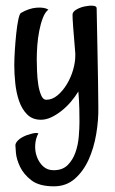

<svg xmlns="http://www.w3.org/2000/svg" viewBox="-20 -404 406 676"><path d="M320.3 -375Q322.3 -289.1 323.2 -224.6Q324.2 -160.2 325.2 -116.2Q326.2 -64.5 326.2 -27.3Q327.1 18.6 318.8 67.9Q310.5 117.2 292 158.2Q273.4 199.2 243.2 225.6Q212.9 252 169.9 252Q118.2 252 90.8 231Q63.5 210 50.8 183.6Q38.1 157.2 36.1 134.3Q34.2 111.3 34.2 107.4Q34.2 99.6 43.9 89.8Q53.7 80.1 73.2 72.3Q81.1 69.3 88.9 67.4Q95.7 65.4 102.5 64.5Q109.4 63.5 115.2 65.4Q105.5 83 104 105.5Q102.5 127.9 109.9 147.9Q117.2 168 131.8 181.6Q146.5 195.3 168.9 195.3Q200.2 195.3 218.3 177.2Q236.3 159.2 245.6 132.8Q254.9 106.4 257.3 77.1Q259.8 47.9 259.8 25.4Q259.8 7.8 259.3 -20Q258.8 -47.9 255.9 -82Q244.1 -62.5 228.5 -44.4Q212.9 -26.4 195.3 -12.7Q177.7 1 159.7 9.3Q141.6 17.6 124 17.6Q93.8 17.6 75.2 -1.5Q56.6 -20.5 46.9 -49.3Q37.1 -78.1 33.7 -111.8Q30.3 -145.5 30.3 -173.8Q30.3 -195.3 32.2 -226.1Q34.2 -256.8 37.1 -285.2Q40 -313.5 44.4 -334.5Q48.8 -355.5 53.7 -358.4Q82 -375 109.4 -377Q136.7 -378.9 150.4 -370.1Q138.7 -361.3 130.9 -340.8Q123 -320.3 118.2 -295.4Q113.3 -270.5 111.3 -243.7Q109.4 -216.8 109.4 -195.3Q109.4 -177.7 110.4 -153.3Q111.3 -128.9 114.7 -106.4Q118.2 -84 125 -68.4Q131.8 -52.7 142.6 -52.7Q164.1 -52.7 182.6 -68.4Q201.2 -84 215.3 -107.4Q229.5 -130.9 237.3 -157.7Q245.1 -184.6 245.1 -208V-215.8Q243.2 -241.2 241.2 -264.2Q239.3 -287.1 237.8 -305.7Q236.3 -324.2 235.8 -336.4Q235.4 -348.6 235.4 -352.5Q235.4 -362.3 248.5 -370.1Q261.7 -377.9 277.8 -381.3Q293.9 -384.8 307.1 -383.8Q320.3 -382.8 320.3 -375Z"/></svg>

Font: Rancho
Style: Regular
Weight: 400
Designer: Font Diner, Inc
Foundry: Font Diner, Inc
Version: Version 1.001